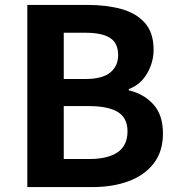

<svg xmlns="http://www.w3.org/2000/svg" viewBox="-20 -760 721 780"><path d="M91 0V-740H336Q412 -740 472.5 -723.5Q533 -707 568.5 -667Q604 -627 604 -558Q604 -507 577.5 -461.5Q551 -416 503 -398V-393Q564 -379 603 -336Q642 -293 642 -218Q642 -144 604 -95.5Q566 -47 501.5 -23.5Q437 0 355 0ZM239 -439H325Q396 -439 428 -465.5Q460 -492 460 -536Q460 -585 427 -606Q394 -627 327 -627H239ZM239 -114H342Q418 -114 458 -141.5Q498 -169 498 -227Q498 -281 458.5 -305Q419 -329 342 -329H239Z"/></svg>

Font: Source Han Sans CN Bold
Style: Bold
Weight: 700
Designer: Ryoko NISHIZUKA 西塚涼子 (kana & ideographs); Paul D. Hunt (Latin, Greek & Cyrillic); Wenlong ZHANG 张文龙 (bopomofo); Sandoll 
Foundry: Adobe Systems Incorporated
Version: Version 1.00;May 30, 2023;FontCreator 11.5.0.2422 32-bit